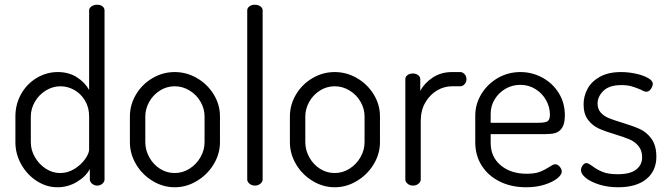

<svg xmlns="http://www.w3.org/2000/svg" viewBox="-20 -783 2823 810"><path d="M421 -739V-26Q421 -16 412 -8Q402.9 0 390 0Q378 0 368.5 -8Q359 -16 359 -26V-70Q342 -38 304.3 -15.5Q266.5 7 222.3 7Q176 7 135 -19.5Q94 -46 69.5 -89.8Q45 -133.6 45 -183V-292Q45 -343.1 69 -386.1Q93 -429 134.5 -454Q176 -479 224 -479Q270 -479 304.5 -457Q339 -435 356 -403V-739Q356 -749.3 366 -756.1Q376 -763 390 -763Q404 -763 412.5 -756.1Q421 -749.3 421 -739ZM233.5 -53Q266 -53 294.1 -70.4Q322.2 -87.9 339.1 -111.9Q356 -136 356 -152V-291.8Q356 -330 338.5 -359Q321 -388 293.3 -403.5Q265.7 -419 235.2 -419Q202 -419 172.9 -400.9Q143.8 -382.8 126.9 -353.2Q110 -323.5 110 -292V-182.9Q110 -150 127.2 -120.2Q144.4 -90.3 172.7 -71.7Q201 -53 233.5 -53Z M908 -292V-183Q908 -133.7 881.5 -90.1Q855.1 -46.4 810.9 -19.7Q766.8 7 717 7Q668 7 624 -19.5Q580 -46 554 -90Q528 -133.9 528 -183V-292Q528 -340.7 553.5 -383.9Q579 -427 622.6 -453Q666.2 -479 717.1 -479Q767 -479 811 -453.5Q855 -428 881.5 -384.9Q908 -341.7 908 -292ZM717 -419Q683 -419 654.5 -400.9Q626.1 -382.8 609.5 -353.2Q593 -323.5 593 -292V-183.3Q593 -150.5 609.5 -120Q626.1 -89.6 654.5 -71.3Q683 -53 716.9 -53Q750.7 -53 779.9 -71.5Q809 -90 826 -120.1Q843 -150.1 843 -183V-292Q843 -324 826.2 -353.5Q809.4 -383 780 -401Q750.6 -419 717 -419Z M1088 -739V-26Q1088 -16 1078.5 -8Q1069 0 1055.5 0Q1041.9 0 1032.5 -8Q1023 -16 1023 -26V-739Q1023 -749.3 1032.2 -756.1Q1041.4 -763 1054.5 -763Q1069 -763 1078.5 -756.1Q1088 -749.3 1088 -739Z M1583 -292V-183Q1583 -133.7 1556.5 -90.1Q1530.1 -46.4 1485.9 -19.7Q1441.8 7 1392 7Q1343 7 1299 -19.5Q1255 -46 1229 -90Q1203 -133.9 1203 -183V-292Q1203 -340.7 1228.5 -383.9Q1254 -427 1297.6 -453Q1341.2 -479 1392.1 -479Q1442 -479 1486 -453.5Q1530 -428 1556.5 -384.9Q1583 -341.7 1583 -292ZM1392 -419Q1358 -419 1329.5 -400.9Q1301.1 -382.8 1284.5 -353.2Q1268 -323.5 1268 -292V-183.3Q1268 -150.5 1284.5 -120Q1301.1 -89.6 1329.5 -71.3Q1358 -53 1391.9 -53Q1425.7 -53 1454.9 -71.5Q1484 -90 1501 -120.1Q1518 -150.1 1518 -183V-292Q1518 -324 1501.2 -353.5Q1484.4 -383 1455 -401Q1425.6 -419 1392 -419Z M1755 -273V-26Q1755 -16 1745.5 -8Q1736 0 1722.5 0Q1708.9 0 1699.5 -8Q1690 -16 1690 -26V-449Q1690 -459 1699 -466Q1708 -473 1722.1 -473Q1735 -473 1744 -466Q1753 -459 1753 -449V-400Q1771 -433 1805.8 -456Q1840.6 -479 1886.7 -479H1922Q1932 -479 1940 -470Q1948 -461 1948 -449Q1948 -437 1940 -428Q1932 -419 1922 -419H1887.1Q1853.1 -419 1823.1 -401Q1793 -383 1774 -350Q1755 -317 1755 -273Z M2363 -296.7Q2363 -260.9 2351 -243.4Q2339 -226 2321.7 -221.5Q2304.5 -217 2276 -217H2050V-180Q2050 -121.1 2092.5 -85.5Q2135 -50 2202 -50Q2236 -50 2257 -58Q2278 -66 2298 -79Q2304 -83 2310.5 -86.5Q2317 -90 2322 -90Q2333 -90 2341.5 -79.7Q2350 -69.3 2350 -59Q2350 -46 2331 -30.5Q2312 -15 2277.5 -4Q2242.9 7 2200 7Q2137 7 2088.5 -17Q2040 -41 2012.5 -83.9Q1985 -126.8 1985 -183V-295Q1985 -344.1 2010.9 -386.5Q2036.9 -428.9 2080.4 -454Q2124 -479 2175.5 -479Q2225 -479 2268.2 -455.5Q2311.5 -432 2337.2 -390.5Q2363 -349 2363 -296.7ZM2300 -298.9Q2300 -331 2284 -360Q2268 -389 2239.3 -407Q2210.5 -425 2175.3 -425Q2141 -425 2112.5 -408.5Q2084 -392 2067 -364Q2050 -336 2050 -303.3V-265H2250Q2280.4 -265 2290.2 -271.6Q2300 -278.2 2300 -298.9Z M2689 -119Q2689 -148 2674 -166.4Q2659 -184.7 2637 -194.4Q2615 -204 2575.5 -216Q2532 -229 2505.4 -241.2Q2478.8 -253.4 2460.4 -277.9Q2442 -302.3 2442 -343Q2442 -377.1 2458.5 -408Q2475 -439 2510.7 -459Q2546.4 -479 2600 -479Q2631.7 -479 2663.3 -472Q2695 -465 2714.5 -453.5Q2734 -442 2734 -430Q2734 -419.5 2726 -407.8Q2718 -396 2707 -396Q2703 -396 2697 -398Q2691 -400 2685 -404Q2662 -414 2644 -419Q2626 -424 2601 -424Q2550.5 -424 2525.8 -399.9Q2501 -375.7 2501 -346.2Q2501 -323 2514.5 -308Q2528 -293 2547.5 -285Q2567 -277 2603 -266Q2650 -251.9 2679.1 -238.7Q2708.2 -225.6 2728.6 -197.3Q2749 -169 2749 -121.7Q2749 -62 2706.7 -27.5Q2664.4 7 2588 7Q2544 7 2507.9 -4.4Q2471.8 -15.8 2451.4 -32.4Q2431 -49 2431 -65Q2431 -75.4 2438 -85.2Q2445 -95 2453.9 -95Q2459 -95 2465 -91.5Q2471 -88 2478 -83Q2499 -67 2523 -57.5Q2547 -48 2585.9 -48Q2639 -48 2664 -67.8Q2689 -87.6 2689 -119Z"/></svg>

Font: Dosis
Style: Regular
Weight: 400
Designer: Edgar Tolentino, Pablo Impallari, Igino Marini
Foundry: Edgar Tolentino, Pablo Impallari, Igino Marini
Version: Version 1.007;Glyphs 3.1.1 (3134)